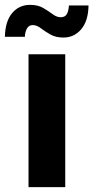

<svg xmlns="http://www.w3.org/2000/svg" viewBox="-64 -769 384 789"><path d="M53.2 0V-545.9H204.1V0ZM196.8 -614.7Q165 -614.7 142.8 -627.4Q120.6 -640.1 103.5 -653.1Q86.4 -666 70.8 -666Q55.2 -666 47.1 -652.6Q39.1 -639.2 38.1 -617.7H-43.9Q-42.5 -681.2 -14.2 -715.1Q14.2 -749 59.6 -749Q91.8 -749 113.5 -736.3Q135.3 -723.6 152.1 -710.9Q168.9 -698.2 185.5 -698.2Q203.1 -698.2 210.4 -710.7Q217.8 -723.1 219.2 -746.6H299.8Q298.8 -683.1 269.8 -648.9Q240.7 -614.7 196.8 -614.7Z"/></svg>

Font: Inter Tight
Style: Bold
Weight: 700
Designer: Rasmus Andersson
Foundry: rsms
Version: Version 3.004; ttfautohint (v1.8.4.7-5d5b)